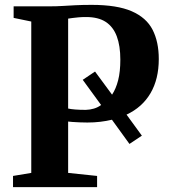

<svg xmlns="http://www.w3.org/2000/svg" viewBox="-20 -769 693 789"><path d="M33.5 0V-46L108.5 -58.5V-680.5L36 -695.5V-743H187Q212.5 -743 237 -744.5Q261.5 -746 290.2 -747.5Q319 -749 357 -749Q461 -749 521.2 -722.8Q581.5 -696.5 607 -646.8Q632.5 -597 632.5 -526.5Q632.5 -444 598.5 -386Q564.5 -328 500 -298L563 -211.5L512 -177.5L440 -277Q417 -271.5 391.8 -268.5Q366.5 -265.5 339 -265.5Q324 -265.5 307.5 -266.2Q291 -267 278 -267.8Q265 -268.5 260 -269.5V-58.5L379 -46V0ZM332.5 -317.5Q350 -318 366 -322.8Q382 -327.5 395.5 -337.5L320 -441L370.5 -475L440.5 -380Q456.5 -404 465.5 -439.2Q474.5 -474.5 474.5 -524Q474.5 -580.5 460 -619.5Q445.5 -658.5 414.8 -678.8Q384 -699 334 -699Q316.5 -699 303 -697.8Q289.5 -696.5 279.2 -695.2Q269 -694 260 -692.5V-323Q270.5 -320.5 289.2 -319Q308 -317.5 332.5 -317.5Z"/></svg>

Font: Merriweather 60pt
Style: Bold
Weight: 700
Version: Version 2.100